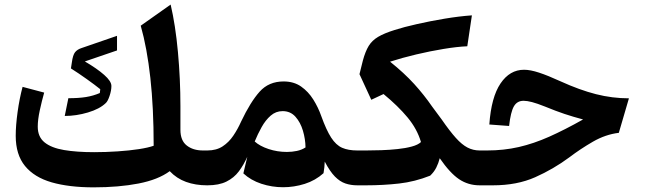

<svg xmlns="http://www.w3.org/2000/svg" viewBox="-20 -805 2800 834"><path d="M763.7 -241.2Q763.7 -194.3 791.3 -172.9Q818.8 -151.4 861.3 -151.4H880.4V0H879.9Q829.1 0 788.1 -14.9Q747.1 -29.8 717.3 -61.5Q667 -24.4 581.5 -7.8Q496.1 8.8 386.7 8.8Q280.3 8.8 204.6 -12.9Q128.9 -34.7 88.6 -84Q48.3 -133.3 48.3 -214.8Q48.3 -259.8 56.4 -318.4Q64.5 -377 78.1 -427.7L171.9 -402.8Q161.6 -366.2 152.8 -325.7Q144 -285.2 144 -254.9Q144 -210.4 173.6 -186.5Q203.1 -162.6 258.1 -153.3Q313 -144 389.2 -144Q440.4 -144 491.2 -147.5Q542 -150.9 583.3 -157.2Q624.5 -163.6 647.5 -171.9Q647.5 -336.9 633.1 -466.8Q618.7 -596.7 591.3 -693.4L721.2 -785.2Q742.2 -695.8 752.9 -578.9Q763.7 -461.9 763.7 -343.8ZM488.3 -649.4V-585.9L348.6 -538.1Q401.4 -507.3 432.6 -479.7Q463.9 -452.1 463.9 -431.6Q463.9 -411.6 455.8 -387.9Q447.8 -364.3 439 -356.9Q412.6 -331.5 361.8 -316.4Q311 -301.3 261.2 -301.3L276.9 -378.4Q321.8 -378.4 353.5 -383.5Q385.3 -388.7 413.6 -400.9L415.5 -417.5Q392.6 -436 356.9 -461.4Q321.3 -486.8 288.1 -507.8L292 -533.2Q296.4 -566.4 306.2 -578.4Q315.9 -590.3 334 -596.2Z M1211.9 -451.2Q1256.3 -451.2 1287.8 -429.2Q1319.3 -407.2 1340.8 -372.8Q1362.3 -338.4 1375.5 -300.8Q1397.5 -239.7 1418.5 -207.3Q1439.5 -174.8 1466.1 -163.1Q1492.7 -151.4 1532.2 -151.4H1532.7V0H1532.2Q1503.9 0 1480.2 -8.1Q1456.5 -16.1 1434.8 -38.1Q1413.1 -60.1 1390.6 -103Q1390.1 -90.3 1388.9 -78.1Q1387.7 -65.9 1385.3 -52.7Q1350.1 -21 1303.7 -6.3Q1257.3 8.3 1209.5 8.3Q1161.1 8.3 1115.2 -6.8Q1069.3 -22 1037.1 -51.8L1054.2 -124Q1038.6 -88.9 1017.6 -60.8Q996.6 -32.7 963.9 -16.4Q931.2 0 880.4 0Q871.1 0 866.2 -8.1Q861.3 -16.1 861.3 -36.1V-115.7Q861.3 -135.7 866.2 -143.6Q871.1 -151.4 880.4 -151.4Q919.9 -151.4 947 -169.2Q974.1 -187 993.4 -215.6Q1012.7 -244.1 1027.3 -276.9Q1067.9 -362.3 1107.7 -406.7Q1147.5 -451.2 1211.9 -451.2ZM1207.5 -322.3Q1178.2 -322.3 1155.8 -302.7Q1133.3 -283.2 1116.5 -252.9Q1099.6 -222.7 1086.4 -190.4Q1108.4 -170.4 1146.5 -157.7Q1184.6 -145 1226.1 -145Q1248.5 -145 1269.5 -149.4Q1290.5 -153.8 1307.1 -164.6Q1306.6 -200.7 1295.9 -237.1Q1285.2 -273.4 1263.4 -297.9Q1241.7 -322.3 1207.5 -322.3Z M1674.3 -537.1Q1735.8 -487.8 1779.1 -440.2Q1822.3 -392.6 1856.9 -342.3L1898.9 -285.6Q1933.6 -235.4 1960 -206.1Q1986.3 -176.8 2010.7 -164.1Q2035.2 -151.4 2063.5 -151.4H2064V0H2063.5Q2013.7 0 1974.1 -26.6Q1934.6 -53.2 1890.1 -117.7Q1884.8 -96.2 1875 -76.9Q1865.2 -57.6 1848.6 -42Q1782.2 -15.6 1713.4 -7.8Q1644.5 0 1569.8 0H1532.7Q1523.4 0 1518.6 -8.1Q1513.7 -16.1 1513.7 -36.1V-115.7Q1513.7 -135.7 1518.6 -143.6Q1523.4 -151.4 1532.7 -151.4H1570.3Q1600.6 -151.4 1636.5 -152.6Q1672.4 -153.8 1707 -157.5Q1741.7 -161.1 1768.8 -168.5Q1795.9 -175.8 1808.6 -188Q1792 -244.6 1750.5 -294.7Q1709 -344.7 1646 -396.5L1592.8 -371.6L1541.5 -482.9L1556.2 -542Q1566.9 -581.5 1581.5 -605.5Q1596.2 -629.4 1622.6 -645Q1648.9 -660.6 1694.3 -674.8Q1733.9 -687.5 1791.3 -700.4Q1848.6 -713.4 1911.6 -723.9Q1974.6 -734.4 2029.8 -738.3L2009.8 -604Q1965.3 -602.1 1907.2 -592.5Q1849.1 -583 1788.3 -568.6Q1727.5 -554.2 1674.3 -537.1Z M2256.3 -502Q2283.7 -502 2321.5 -489.5Q2359.4 -477.1 2415 -451.7Q2497.6 -414.1 2568.6 -396Q2639.6 -377.9 2711.9 -377.9L2668 -228Q2610.4 -221.2 2555.4 -189.5Q2500.5 -157.7 2453.1 -121.6Q2383.8 -70.3 2304.7 -35.2Q2225.6 0 2121.1 0H2064Q2054.7 0 2049.8 -8.1Q2044.9 -16.1 2044.9 -36.1V-115.7Q2044.9 -135.7 2049.8 -143.6Q2054.7 -151.4 2064 -151.4H2095.7Q2168.5 -151.4 2233.4 -166.3Q2298.3 -181.2 2365.7 -211.2Q2433.1 -241.2 2512.7 -286.1Q2468.8 -297.9 2432.1 -310.1Q2395.5 -322.3 2348.1 -341.8Q2312.5 -356 2290.8 -361.6Q2269 -367.2 2254.4 -367.2Q2226.1 -367.2 2212.2 -343Q2198.2 -318.8 2191.4 -257.8L2105.5 -264.2Q2113.8 -382.8 2154.1 -442.4Q2194.3 -502 2256.3 -502Z"/></svg>

Font: Pinar-FD SemiBold
Style: Regular
Weight: 600
Designer: Amin Abedi
Version: Version 2.000